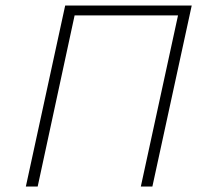

<svg xmlns="http://www.w3.org/2000/svg" viewBox="-20 -678 738 698"><path d="M492 0 635 -658H677L534 0ZM74 0 217 -658H259L117 0ZM224 -622 232 -658H663L655 -622Z"/></svg>

Font: Ysabeau Infant ExtraLight
Style: Italic
Weight: 250
Italic angle: -12°
Designer: Christian Thalmann (Catharsis Fonts)
Version: Version 2.001;gftools[0.9.30]; featfreeze: ss01,ss02,lnum